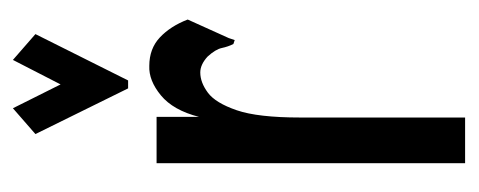

<svg xmlns="http://www.w3.org/2000/svg" viewBox="-236 -486 723 290"><g transform="rotate(-90 125.0 -340.5)"><path d="M24 -465H94V-401Q104 -440 126.5 -458.5Q149 -477 171 -476Q197 -476 214 -460Q231 -444 241 -418L213 -356L210 -347L204 -349Q200 -357 198 -366.5Q196 -376 185 -388Q173 -399 161 -399Q146 -399 130.5 -387.5Q115 -376 104 -344Q93 -312 93 -248V1H24ZM107 -682 143 -610 180 -682 219 -648 149 -508H137L68 -648Z"/></g></svg>

Font: Inconsolata UltraCondensed Bold
Style: Regular
Weight: 700
Width: 1
Monospace: yes
Designer: Raph Levien, Cyreal, Brenton Simpson
Foundry: Raph Levien, Cyreal, Google
Version: Version 3.001; ttfautohint (v1.8.2.53-6de2)